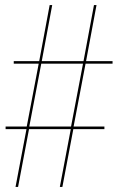

<svg xmlns="http://www.w3.org/2000/svg" viewBox="-20 -734 465 754"><path d="M41 0 84 -227H2V-237H85L132 -484H34V-494H134L175 -714H185L144 -494H308L349 -714H359L318 -494H422V-484H316L269 -237H390V-227H268L225 0H215L258 -227H94L51 0ZM95 -237H259L306 -484H142Z"/></svg>

Font: Noto Serif Display ExtraCondensed
Style: Regular
Weight: 400
Width: 2
Designer: Monotype Design Team
Foundry: Monotype Imaging Inc.
Version: Version 2.009